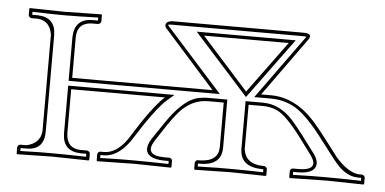

<svg xmlns="http://www.w3.org/2000/svg" viewBox="-39 -498 1138 567"><g transform="rotate(5 530.5 -214.5)"><path d="M588.9 -203.1H577.1Q527.8 -203.1 491.2 -161.1Q477.5 -145 461.9 -122.1L428.2 -70.8Q402.8 -27.8 460.9 -26.9H478Q484.9 -24.9 485.8 -19V0L483.9 2Q482.9 2 376 0L266.1 2L264.2 0V-19Q265.6 -25.9 272 -26.9H284.2Q320.8 -27.8 351.1 -70.8L383.8 -122.1Q423.8 -181.6 448.7 -203.1H170.9V-71.8Q172.9 -27.8 213.9 -26.9H232.9Q240.7 -25.4 242.2 -19V0L240.2 2Q239.3 2 131.8 0L28.8 2L26.9 0V-19Q28.8 -25.9 35.2 -26.9H54.2Q93.8 -36.1 97.2 -71.8V-357.9Q90.8 -399.4 54.2 -401.9H35.2Q28.3 -403.8 26.9 -410.2V-429.2L28.8 -431.2Q29.8 -431.2 131.8 -429.2Q131.8 -429.2 240.2 -431.2L242.2 -429.2V-410.2Q240.7 -403.3 232.9 -401.9H213.9Q171.9 -399.9 170.9 -357.9V-236.8H556.2H586.9L433.1 -409.2Q426.3 -426.3 450.2 -429.2H838.9Q868.7 -429.2 856.4 -411.1Q855.5 -409.7 855 -409.2L731 -236.8H759.8Q832.5 -236.8 892.6 -169.9Q908.2 -151.9 931.2 -122.1L970.2 -70.8Q1007.3 -29.8 1037.1 -26.9H1048.8Q1055.7 -24.9 1057.1 -19V0L1055.2 2Q1054.2 2 944.8 0L836.9 2L835 0V-19Q836.9 -25.9 842.8 -26.9H859.9Q904.3 -26.9 902.3 -49.3Q900.4 -59.1 892.1 -70.8L854 -122.1Q809.1 -181.2 781.7 -194.3Q762.7 -203.1 738.8 -203.1H696.8V-70.8Q703.1 -28.8 752 -26.9H758.8Q765.6 -24.9 767.1 -19V0L765.1 2Q764.2 2 662.1 0L555.2 2L553.2 0V-19Q555.2 -25.9 561 -26.9H567.9Q622.1 -28.3 623 -70.8V-203.1ZM686 -241.2 798.8 -395H547.9ZM632.8 -212.9V-70.8Q632.8 -17.6 569.8 -17.1Q568.4 -17.1 567.9 -17.1H563V-8.3Q630.4 -10.3 662.1 -9.8Q696.3 -9.8 756.8 -8.3V-17.1H752Q688 -18.6 687 -70.8V-212.9H738.8Q787.6 -212.9 826.7 -170.9Q840.8 -155.3 861.8 -127.9L899.9 -77.1Q923.8 -44.9 901.9 -26.9Q887.7 -17.1 859.9 -17.1H845.2V-8.3Q913.6 -10.3 944.8 -9.8Q979.5 -9.8 1046.9 -8.3V-17.1H1037.1Q998.5 -17.1 964.4 -62Q962.9 -64 961.9 -64.9L922.9 -115.7Q869.6 -187 832.5 -208.5Q799.3 -227.1 759.8 -227.1H711.4L847.2 -415Q849.1 -417.5 849.1 -418Q844.7 -418.9 838.9 -418.9H450.2Q443.4 -418.9 439 -417.5Q439.9 -416 440.4 -415.5L609.4 -227.1H161.1V-357.9Q163.1 -410.6 213.9 -412.1H231.9V-420.9Q166 -418.9 131.8 -418.9Q100.6 -418.9 37.1 -420.9V-412.1H54.2Q106.4 -410.2 106.9 -357.9V-71.8Q106.9 -18.1 56.2 -17.1Q54.7 -17.1 54.2 -17.1H37.1V-8.3Q101.6 -10.3 131.8 -9.8Q166.5 -9.8 231.9 -8.3V-17.1H213.9Q161.6 -19 161.1 -71.8V-212.9H476.1L455.6 -195.3Q430.7 -173.3 392.6 -116.7L359.4 -65.4Q324.7 -17.6 284.2 -17.1H273.9V-8.3Q341.8 -10.3 376 -9.8Q407.2 -9.8 476.1 -8.3V-17.1H460.9Q409.7 -18.6 409.2 -48.3Q410.2 -61.5 419.4 -76.7L453.6 -127.4Q498.5 -194.3 540 -208Q557.1 -212.9 577.1 -212.9ZM687 -225.1 525.4 -404.8H818.8Z"/></g></svg>

Font: Linux Biolinum Outline O
Style: Bold
Weight: 700
Designer: Philipp H. Poll
Foundry: Philipp H. Poll
Version: Version 0.9.2